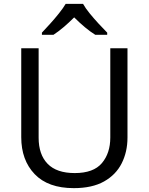

<svg xmlns="http://www.w3.org/2000/svg" viewBox="-20 -964 771 994"><path d="M640 -252Q640 -178 610 -118.5Q580 -59 518.5 -24.5Q457 10 362 10Q229 10 159.5 -62.5Q90 -135 90 -254V-714H180V-251Q180 -164 226.5 -116Q273 -68 367 -68Q464 -68 507.5 -119.5Q551 -171 551 -252V-714H640ZM410 -944Q422 -922 444.5 -894.5Q467 -867 491.5 -840.5Q516 -814 535 -795V-784H473Q447 -800 419 -823.5Q391 -847 364 -874Q337 -847 310 -824Q283 -801 257 -784H197V-795Q216 -815 239.5 -841Q263 -867 285 -894.5Q307 -922 320 -944Z"/></svg>

Font: Noto Sans NKo Unjoined
Style: Regular
Weight: 400
Designer: Monotype Design Team
Foundry: Monotype Imaging Inc.
Version: Version 2.004